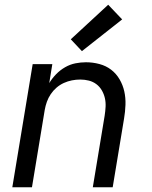

<svg xmlns="http://www.w3.org/2000/svg" viewBox="-20 -791 640 811"><path d="M32 0 118 -520H201L188 -440Q200 -460 217 -477.5Q234 -495 255 -507Q276 -519 298.5 -523.5Q321 -528 343 -528Q372 -528 400 -520.5Q428 -513 449.5 -496.5Q471 -480 485 -456Q499 -432 505 -405Q511 -378 510 -348.5Q509 -319 504 -290L456 0H372L422 -302Q425 -321 426 -340Q427 -359 423 -376.5Q419 -394 410 -409.5Q401 -425 387 -435.5Q373 -446 355.5 -450.5Q338 -455 319 -455Q301 -455 283.5 -451.5Q266 -448 249.5 -440.5Q233 -433 219 -421Q205 -409 194.5 -393.5Q184 -378 178 -361Q172 -344 169 -327L115 0ZM326 -575 279 -625 437 -771 496 -709Z"/></svg>

Font: Zed Sans Extended
Style: Italic
Weight: 400
Width: 7
Italic angle: -9°
Designer: Belleve Invis
Foundry: Belleve Invis
Version: Version 1.0.0; ttfautohint (v1.8.4)